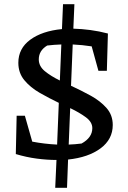

<svg xmlns="http://www.w3.org/2000/svg" viewBox="-20 -750 605 911"><path d="M298 141H242L248 9Q203 9 154 2.5Q105 -4 55 -19L59 -201H98L133 -78Q190 -67 251 -64L259 -262Q213 -284 168.5 -309.5Q124 -335 95.5 -369.5Q67 -404 67 -452Q67 -520 123.5 -561.5Q180 -603 274 -612L279 -730H333L328 -614Q367 -613 408.5 -607.5Q450 -602 492 -591L487 -414H447L415 -530Q370 -537 325 -539L317 -343Q365 -321 410.5 -296Q456 -271 485.5 -237.5Q515 -204 515 -157Q515 -89 457 -46Q399 -3 303 7ZM164 -468Q164 -436 192.5 -412.5Q221 -389 264 -368L271 -539Q237 -538 204 -534Q164 -510 164 -468ZM418 -142Q418 -171 387.5 -193.5Q357 -216 313 -237L306 -64Q336 -65 367 -69Q418 -97 418 -142Z"/></svg>

Font: Piazzolla Medium
Style: Regular
Weight: 500
Designer: Juan Pablo del Peral
Foundry: Huerta Tipografica
Version: Version 1.330